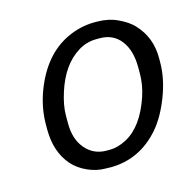

<svg xmlns="http://www.w3.org/2000/svg" viewBox="-80 -579 677 666"><g transform="rotate(-15 258.0 -246.0)"><path d="M239.7 -54.7H251Q280.3 -54.7 311.5 -71.3Q373.5 -104 406.7 -202.1Q420.4 -243.2 420.4 -283.7V-305.2Q420.4 -366.2 393.1 -401.9Q365.7 -437.5 317.4 -437.5H306.2Q270.5 -437.5 240.2 -418.9Q178.2 -380.9 149.4 -290Q134.8 -244.1 134.8 -208.5V-180.7Q134.8 -123 164.3 -88.9Q193.8 -54.7 239.7 -54.7ZM498.5 -318.8V-303.7Q498.5 -245.6 474.4 -182.4Q450.2 -119.1 416 -79.1Q343.3 4.9 236.8 4.9L229 4.4H221.2Q188 4.4 156 -10Q124 -24.4 103 -48.3Q59.6 -98.6 59.6 -179.7V-194.8Q59.6 -255.9 82 -315.4Q125.5 -429.7 213.9 -472.2Q262.7 -495.6 314.9 -495.6H322.8Q363.3 -495.6 397 -480Q430.7 -464.4 449.7 -444.3Q498.5 -393.1 498.5 -318.8Z"/></g></svg>

Font: Averia Sans Libre Light
Style: Italic
Weight: 300
Italic angle: -8.5°
Version: Version 1.002